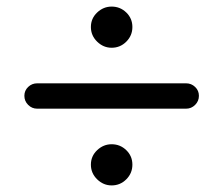

<svg xmlns="http://www.w3.org/2000/svg" viewBox="-20 -648 678 583"><path d="M319 -503Q294 -503 275 -521.5Q256 -540 256 -566Q256 -592 275 -610Q294 -628 319 -628Q345 -628 363.5 -610Q382 -592 382 -566Q382 -540 363.5 -521.5Q345 -503 319 -503ZM545 -318H93Q77 -318 65.5 -329.5Q54 -341 54 -357Q54 -373 65.5 -384Q77 -395 93 -395H545Q561 -395 572.5 -384Q584 -373 584 -357Q584 -341 572.5 -329.5Q561 -318 545 -318ZM319 -85Q294 -85 275 -103.5Q256 -122 256 -148Q256 -174 275 -192Q294 -210 319 -210Q345 -210 363.5 -192Q382 -174 382 -148Q382 -122 363.5 -103.5Q345 -85 319 -85Z"/></svg>

Font: Kiwi Maru Medium
Style: Regular
Weight: 500
Designer: Hiroki-Chan
Version: Version 1.100